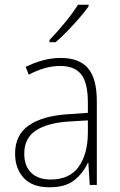

<svg xmlns="http://www.w3.org/2000/svg" viewBox="-20 -785 508 815"><path d="M238 -539Q316 -539 353.5 -495.5Q391 -452 391 -355V0H361L355 -94H353Q334 -52 296.5 -21Q259 10 190 10Q117 10 80.5 -30Q44 -70 44 -133Q44 -212 102 -252.5Q160 -293 267 -300L353 -306V-349Q353 -434 324.5 -469.5Q296 -505 236 -505Q204 -505 171 -496Q138 -487 102 -468L89 -501Q123 -518 160.5 -528.5Q198 -539 238 -539ZM270 -269Q180 -263 131.5 -230.5Q83 -198 83 -133Q83 -80 112.5 -51.5Q142 -23 195 -23Q275 -23 313.5 -76.5Q352 -130 353 -219V-274ZM356 -758Q340 -735 316 -707.5Q292 -680 266 -653Q240 -626 216 -606H190V-615Q222 -648 256 -689.5Q290 -731 311 -765H356Z"/></svg>

Font: Noto Sans Arabic UI SmCn XLt
Style: Regular
Weight: 200
Width: 4
Designer: Monotype Design Team, Nadine Chahine and Nizar Qandah
Foundry: Monotype Imaging Inc.
Version: Version 2.010; ttfautohint (v1.8.4.7-5d5b)